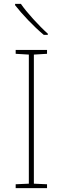

<svg xmlns="http://www.w3.org/2000/svg" viewBox="-20 -1065 323 992"><path d="M88 -1045H58V-1038C93 -993 153 -929 206 -885H227V-891C182 -931 117 -1002 88 -1045ZM223 -93V-113L155 -116V-783L223 -787V-807H61V-787L129 -783V-116L61 -113V-93Z"/></svg>

Font: Noto Sans Kannada UI Thin
Style: Regular
Weight: 100
Designer: Jelle Bosma - Monotype Design Team
Foundry: Monotype Imaging Inc.
Version: Version 2.005